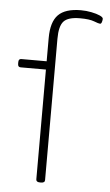

<svg xmlns="http://www.w3.org/2000/svg" viewBox="-54 -792 478 831"><g transform="rotate(5 185.0 -377.0)"><path d="M152 2Q135 2 135 -10V-487H25Q13 -487 13 -501V-509Q13 -523 25 -523H135V-624Q135 -694 165.5 -725Q196 -756 264 -756Q287 -756 309.5 -751.5Q332 -747 346.5 -740.5Q361 -734 361 -727Q361 -721 358.5 -713Q356 -705 351 -705Q345 -705 324.5 -713Q304 -721 263 -721Q211 -721 192 -700Q173 -679 173 -624V-10Q173 2 156 2Z"/></g></svg>

Font: Asap Expanded Thin
Style: Regular
Weight: 100
Width: 7
Designer: Pablo Cosgaya
Foundry: Omnibus-Type
Version: Version 3.001; ttfautohint (v1.8.4.7-5d5b)